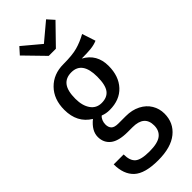

<svg xmlns="http://www.w3.org/2000/svg" viewBox="-316 -818 1066 1066"><g transform="rotate(-45 217.0 -285.0)"><path d="M432 -504Q409 -494 380.5 -491Q352 -488 308 -488Q385 -446 385 -354Q385 -273 340 -224.5Q295 -176 216 -176Q187 -176 163 -186Q153 -178 147.5 -164.5Q142 -151 142 -136Q142 -114 154 -101.5Q166 -89 197 -89H255Q304 -89 341 -70Q378 -51 397.5 -18.5Q417 14 417 53Q417 125 363.5 168.5Q310 212 209 212Q105 212 61.5 171.5Q18 131 18 53H96Q96 102 120 122.5Q144 143 210 143Q274 143 302 121.5Q330 100 330 59Q330 -19 238 -19H201Q129 -19 96 -45.5Q63 -72 63 -117Q63 -165 115 -207Q38 -254 38 -355Q38 -438 87 -488Q136 -538 214 -538Q284 -538 324 -549Q364 -560 406 -583ZM125 -355Q125 -301 148 -268Q171 -235 212 -235Q256 -235 277 -263Q298 -291 298 -356Q298 -475 213 -475Q169 -475 147 -446Q125 -417 125 -355ZM357 -743 245 -628H189L77 -743L112 -782L217 -694L322 -782Z"/></g></svg>

Font: Fira Sans Compressed
Style: Regular
Weight: 400
Width: 1
Designer: bBox Type GmbH & Carrois Corporate GbR & Edenspiekermann AG
Foundry: bBox Type GmbH & Carrois Corporate GbR & Edenspiekermann AG
Version: Version 4.301